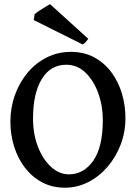

<svg xmlns="http://www.w3.org/2000/svg" viewBox="-20 -876 655 911"><path d="M288.1 14.6Q227.5 14.6 179.7 -11Q131.8 -36.6 98.1 -80.6Q64.5 -124.5 46.9 -180.9Q29.3 -237.3 29.3 -298.8Q29.3 -365.2 50.8 -425Q72.3 -484.9 110.8 -531Q149.4 -577.1 201.9 -603.5Q254.4 -629.9 316.4 -629.9Q379.4 -629.9 427.7 -603.5Q476.1 -577.1 509 -532.5Q542 -487.8 558.6 -431.6Q575.2 -375.5 575.2 -315.9Q575.2 -249.5 552.5 -189.9Q529.8 -130.4 490 -84.2Q450.2 -38.1 398.2 -11.7Q346.2 14.6 288.1 14.6ZM307.1 -48.8Q377 -48.8 422.4 -113.3Q467.8 -177.7 467.8 -307.1Q467.8 -374.5 446 -434.3Q424.3 -494.1 385.5 -531.5Q346.7 -568.8 294.9 -568.8Q219.2 -568.8 178 -500.7Q136.7 -432.6 136.7 -313Q136.7 -240.2 159.9 -180.2Q183.1 -120.1 221.9 -84.5Q260.7 -48.8 307.1 -48.8ZM372.1 -665 140.1 -780.8 144.5 -808.6Q149.4 -814 164.3 -823.7Q179.2 -833.5 194.8 -843Q210.4 -852.5 217.3 -856.4L398.9 -691.9Q392.1 -682.6 386.2 -675.8Q380.4 -668.9 372.1 -665Z"/></svg>

Font: David Libre Medium
Style: Regular
Weight: 500
Designer: Ismar David, J. Victor Gaultney, Annie Olsen and Meir Sadan
Foundry: Monotype Imaging Inc. & SIL International
Version: Version 1.100; ttfautohint (v1.8.4.7-5d5b)